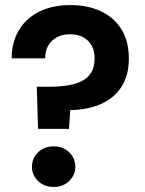

<svg xmlns="http://www.w3.org/2000/svg" viewBox="-20 -732 572 757"><path d="M130 -224 125 -390H175Q213 -390 245 -395Q277 -400 301 -411.5Q325 -423 339 -445Q353 -467 353 -502Q353 -532 341 -553Q329 -574 307.5 -585.5Q286 -597 256 -597Q226 -597 204 -585Q182 -573 170 -552Q158 -531 158 -502H26Q26 -562 52.5 -609.5Q79 -657 131.5 -684.5Q184 -712 258 -712Q326 -712 378 -687.5Q430 -663 459 -616Q488 -569 488 -501Q488 -434 458.5 -389Q429 -344 377 -321.5Q325 -299 257 -298L252 -224ZM192 5Q154 5 130 -18.5Q106 -42 106 -74Q106 -108 130 -131.5Q154 -155 192 -155Q229 -155 253 -131.5Q277 -108 277 -74Q277 -42 253 -18.5Q229 5 192 5Z"/></svg>

Font: DM Sans 36pt ExtraBold
Style: Regular
Weight: 800
Designer: Colophon Foundry, Jonny Pinhorn
Foundry: Colophon Foundry
Version: Version 4.004;gftools[0.9.30]